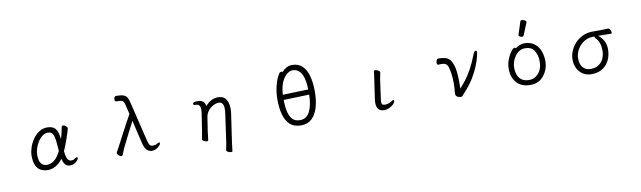

<svg xmlns="http://www.w3.org/2000/svg" viewBox="-48 -1437 7665 2297"><g transform="rotate(-10 3784.0 -288.5)"><path d="M603 -87Q566 -35 518.5 -8.5Q471 18 421 18Q373 18 336.5 -1.5Q300 -21 279 -65.5Q258 -110 258 -184Q258 -229 275 -281.5Q292 -334 324 -380.5Q356 -427 400.5 -456.5Q445 -486 499 -486Q567 -486 598.5 -448.5Q630 -411 639 -319Q650 -353 658.5 -388.5Q667 -424 672 -458Q675 -476 691 -476Q706 -476 724 -461.5Q742 -447 742 -432Q742 -431 741.5 -430Q741 -429 741 -428Q725 -369 700 -298.5Q675 -228 649 -170Q655 -115 665 -89.5Q675 -64 686.5 -56.5Q698 -49 708 -47Q710 -47 712.5 -46.5Q715 -46 717 -46Q728 -46 739.5 -49Q751 -52 759 -59Q777 -73 788 -73Q798 -73 798 -62Q798 -52 784 -34.5Q770 -17 746.5 -3.5Q723 10 694 10Q660 10 638 -11Q616 -32 603 -87ZM589 -183Q588 -196 587 -209.5Q586 -223 585 -237Q580 -335 563 -379Q546 -423 499 -423Q463 -423 431.5 -400Q400 -377 376.5 -340.5Q353 -304 339.5 -262Q326 -220 326 -182Q326 -108 352 -76.5Q378 -45 421 -45Q468 -45 510.5 -77.5Q553 -110 589 -183Z M1712 -52Q1723 -52 1736 -54.5Q1749 -57 1757 -63Q1776 -76 1787 -76Q1797 -76 1797 -66Q1797 -54 1781.5 -36.5Q1766 -19 1742 -5.5Q1718 8 1691 8Q1654 8 1627 -17Q1600 -42 1585 -105L1519 -386Q1490 -332 1453 -259Q1416 -186 1372 -97Q1359 -72 1350.5 -48Q1342 -24 1335 -7Q1329 6 1317 6Q1301 6 1284 -9.5Q1267 -25 1267 -39Q1267 -43 1269 -47Q1280 -65 1291.5 -86.5Q1303 -108 1316 -133Q1348 -194 1380 -255.5Q1412 -317 1442.5 -373Q1473 -429 1498 -473L1471 -586Q1464 -617 1454 -630Q1444 -643 1427 -646Q1410 -649 1380 -649H1369Q1359 -649 1354.5 -656.5Q1350 -664 1350 -674Q1350 -688 1357 -701Q1364 -714 1377 -714Q1436 -714 1466 -703.5Q1496 -693 1509.5 -670.5Q1523 -648 1532 -611L1650 -122Q1660 -83 1670.5 -68.5Q1681 -54 1706 -52Z M2634 179Q2633 187 2618 187Q2602 187 2582 177.5Q2562 168 2562 155V152Q2566 135 2570.5 112.5Q2575 90 2579 65L2627 -274Q2629 -291 2630.5 -306Q2632 -321 2632 -334Q2632 -375 2618 -398Q2604 -421 2569 -421Q2551 -421 2526.5 -412Q2502 -403 2478 -385Q2454 -367 2435.5 -340.5Q2417 -314 2411 -279L2384 -104Q2383 -95 2380.5 -74Q2378 -53 2375.5 -31.5Q2373 -10 2371 1Q2370 10 2356 10Q2340 10 2320 0Q2300 -10 2300 -23V-26Q2304 -44 2309 -71Q2314 -98 2316 -112L2350 -330Q2352 -342 2353 -353Q2354 -364 2354 -374Q2354 -405 2342 -424Q2330 -443 2299 -443H2289Q2279 -443 2274 -448.5Q2269 -454 2269 -461Q2269 -471 2281 -477Q2293 -483 2327 -483Q2368 -483 2393 -464Q2418 -445 2419 -405Q2488 -486 2573 -486Q2622 -486 2649.5 -464Q2677 -442 2689 -405.5Q2701 -369 2701 -327Q2701 -313 2700 -298.5Q2699 -284 2697 -270L2647 73Z M3392 -651Q3409 -674 3442.5 -693.5Q3476 -713 3513 -713Q3589 -713 3636.5 -668.5Q3684 -624 3706.5 -543.5Q3729 -463 3729 -354Q3729 -246 3704.5 -162Q3680 -78 3629 -30Q3578 18 3499 18Q3413 18 3363 -28.5Q3313 -75 3292 -155Q3271 -235 3271 -337Q3271 -423 3292 -507Q3313 -591 3352 -646Q3356 -651 3362 -653Q3368 -655 3375 -655Q3387 -655 3392 -651ZM3656 -391Q3654 -466 3639 -524Q3624 -582 3592.5 -615.5Q3561 -649 3509 -649Q3477 -649 3441 -621.5Q3405 -594 3378 -535Q3351 -476 3345 -381ZM3344 -318Q3345 -235 3359 -174Q3373 -113 3406 -79.5Q3439 -46 3497 -46Q3574 -46 3613.5 -120.5Q3653 -195 3656 -328Z M4453 -364Q4457 -387 4461 -417Q4465 -447 4467 -470Q4469 -479 4481 -479Q4492 -479 4505.5 -474Q4519 -469 4529 -461Q4539 -453 4539 -444V-441L4522 -353L4492 -135Q4490 -122 4489 -111.5Q4488 -101 4488 -93Q4488 -62 4502.5 -57Q4517 -52 4530 -52Q4548 -52 4570 -58Q4592 -64 4608 -76Q4625 -89 4635 -89Q4645 -89 4645 -78Q4645 -61 4624.5 -40Q4604 -19 4573 -4Q4542 11 4509 11Q4417 11 4417 -93Q4417 -104 4418 -117Q4419 -130 4421 -143Z M5237 -412Q5230 -412 5226.5 -420.5Q5223 -429 5223 -439Q5223 -455 5230.5 -470Q5238 -485 5253 -485Q5296 -485 5332 -476.5Q5368 -468 5394.5 -436.5Q5421 -405 5435.5 -339Q5450 -273 5450 -159Q5450 -140 5450 -121.5Q5450 -103 5448 -85Q5485 -124 5522 -172Q5559 -220 5597.5 -289Q5636 -358 5675 -459Q5691 -500 5709 -500Q5722 -500 5722 -476Q5722 -469 5712 -427Q5702 -385 5677 -321Q5652 -257 5606.5 -181Q5561 -105 5490 -29Q5470 -7 5461.5 4Q5453 15 5439 15Q5430 15 5410 9Q5389 2 5382.5 -9.5Q5376 -21 5376 -37Q5376 -44 5376.5 -52Q5377 -60 5378 -69Q5380 -92 5381.5 -114.5Q5383 -137 5383 -160Q5383 -221 5375.5 -275.5Q5368 -330 5357 -363Q5346 -394 5326.5 -404Q5307 -414 5278 -414Q5269 -414 5259 -413.5Q5249 -413 5238 -412Z M6296 -752Q6299 -764 6316.5 -764Q6334 -764 6350.5 -754.5Q6367 -745 6367 -732Q6367 -729 6366 -727L6304 -576Q6301 -567 6287.5 -567Q6274 -567 6259.5 -575Q6245 -583 6245 -589.5Q6245 -596 6246 -597ZM6187 -445Q6240 -486 6300 -486Q6360 -486 6406 -457Q6501 -396 6508 -245Q6512 -143 6451.5 -62.5Q6391 18 6285.5 18Q6180 18 6122 -42.5Q6064 -103 6060 -207Q6056 -287 6101 -374Q6121 -410 6140 -432Q6159 -454 6169.5 -454Q6180 -454 6187 -445ZM6278 -43Q6327 -43 6364 -69.5Q6401 -96 6422 -142Q6443 -188 6440 -258Q6437 -328 6402.5 -377Q6368 -426 6295 -426Q6222 -426 6172.5 -357.5Q6123 -289 6126.5 -207.5Q6130 -126 6169.5 -84.5Q6209 -43 6278 -43Z M7314 -485Q7328 -485 7338.5 -466Q7349 -447 7349 -432Q7349 -418 7338 -418Q7305 -419 7276 -419.5Q7247 -420 7212 -420H7181Q7219 -395 7245 -349Q7271 -303 7271 -244Q7271 -171 7243 -111.5Q7215 -52 7160.5 -17Q7106 18 7026 18Q6967 18 6923 -10Q6879 -38 6855 -86Q6831 -134 6831 -193Q6831 -244 6852 -295.5Q6873 -347 6912 -389Q6951 -431 7005 -456.5Q7059 -482 7126 -482H7208Q7262 -482 7313 -485ZM7136 -420H7122Q7072 -420 7031 -400Q6990 -380 6960.5 -347Q6931 -314 6915 -274Q6899 -234 6899 -193Q6899 -125 6933 -85Q6967 -45 7025 -45Q7084 -45 7123.5 -71Q7163 -97 7183 -140.5Q7203 -184 7203 -238Q7203 -287 7190.5 -326.5Q7178 -366 7146 -397Q7140 -403 7138 -408Q7136 -413 7136 -417Z"/></g></svg>

Font: Moon Stars Kai T
Style: Regular
Weight: 400
Designer: GuiWonder
Version: Version 1.101